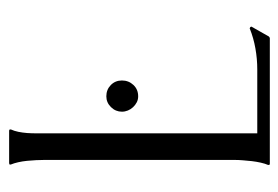

<svg xmlns="http://www.w3.org/2000/svg" viewBox="-118 -510 628 433"><g transform="rotate(-90 196.5 -294.0)"><path d="M51.8 -509.3Q51.8 -517.1 51.3 -527.1Q50.8 -537.1 49.8 -547.4Q48.8 -557.6 46.6 -567.4Q44.4 -577.1 41.5 -584V-586.9Q43.5 -587.9 44.9 -587.9H118.2L120.1 -586.9H120.6V-584Q117.2 -576.7 115.2 -567.1Q113.3 -557.6 112.5 -547.4Q111.8 -537.1 111.8 -527.1Q111.8 -517.1 111.8 -509.3V-28.3H255.9Q279.8 -28.3 303.2 -32.5Q326.7 -36.6 348.6 -45.4L351.6 -43.9L352.5 -41.5L330.1 -2L327.1 0H43L40.5 -1V-3.9Q43.5 -10.7 45.7 -20.5Q47.9 -30.3 49.1 -40.5Q50.3 -50.8 51 -60.8Q51.8 -70.8 51.8 -78.6ZM195.3 -368.7Q210.4 -368.7 220.7 -358.6Q231 -348.6 231 -333.5Q231 -318.4 220.9 -307.6Q210.9 -296.9 195.3 -296.9Q188 -296.9 181.9 -300Q175.8 -303.2 170.9 -308.3Q166 -313.5 163.3 -320.1Q160.6 -326.7 160.6 -333.5Q160.6 -347.7 170.9 -358.2Q181.2 -368.7 195.3 -368.7Z"/></g></svg>

Font: CAT Linz
Style: Regular
Weight: 400
Designer: Peter Wiegel
Foundry: Peter Wiegel
Version: Version 1.08